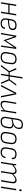

<svg xmlns="http://www.w3.org/2000/svg" viewBox="2642 -3376 745 6069"><g transform="rotate(90 3014.5 -341.5)"><path d="M355 0Q348 0 350 -7L424 -476Q426 -482 431 -482H461Q468 -482 467 -476L392 -7Q390 0 385 0ZM57 0Q50 0 52 -7L126 -476Q128 -482 133 -482H162Q169 -482 169 -476L94 -7Q92 0 86 0ZM121 -232 126 -270H399L394 -232Z M716 11Q631 11 590.5 -37Q550 -85 563 -172L587 -322Q600 -408 648.5 -450.5Q697 -493 781 -493Q854 -493 893 -463Q932 -433 932 -377Q932 -313 892 -277.5Q852 -242 765 -233L611 -216L604 -168Q594 -99 623.5 -63Q653 -27 719 -27Q778 -27 811.5 -51Q845 -75 850 -121Q850 -128 857 -128H887Q892 -128 892 -122Q887 -57 841 -23Q795 11 716 11ZM617 -252 759 -267Q828 -275 858 -300Q888 -325 888 -375Q888 -413 859.5 -433.5Q831 -454 777 -454Q714 -454 676.5 -421Q639 -388 629 -323Z M1027 0Q1021 0 1022 -6L1105 -476Q1105 -482 1111 -482H1149Q1153 -482 1154 -478L1263 -155L1473 -477Q1476 -482 1481 -482H1521Q1527 -482 1526 -476L1459 -6Q1458 0 1452 0H1422Q1417 0 1418 -6L1465 -325Q1469 -350 1472.5 -374Q1476 -398 1480 -422H1479Q1465 -399 1451 -378Q1437 -357 1423 -336L1259 -89Q1258 -85 1253 -85Q1251 -85 1250 -85.5Q1249 -86 1248 -89L1161 -341Q1154 -361 1147 -381Q1140 -401 1134 -422H1132Q1129 -400 1126.5 -378Q1124 -356 1119 -334L1063 -6Q1062 0 1057 0Z M1785 11Q1698 11 1656 -37Q1614 -85 1627 -173L1651 -321Q1678 -493 1850 -493Q1937 -493 1979.5 -446Q2022 -399 2008 -310L1987 -162Q1972 -77 1922 -33Q1872 11 1785 11ZM1791 -28Q1857 -28 1895.5 -62.5Q1934 -97 1945 -165L1966 -308Q1978 -380 1946.5 -417Q1915 -454 1845 -454Q1779 -454 1741.5 -419.5Q1704 -385 1693 -317L1670 -174Q1660 -103 1690 -65.5Q1720 -28 1791 -28Z M2040 0Q2037 0 2036 -2.5Q2035 -5 2038 -7L2228 -262L2133 -475Q2130 -482 2137 -482H2173Q2177 -482 2179 -478L2264 -276H2356L2420 -677Q2421 -683 2427 -683H2456Q2464 -683 2462 -677L2398 -276H2489L2639 -478Q2641 -482 2646 -482H2682Q2689 -482 2684 -475L2523 -262L2631 -7Q2635 0 2627 0H2592Q2587 0 2587 -4L2488 -240H2392L2355 -6Q2354 0 2349 0H2318Q2312 0 2313 -6L2350 -240H2259L2084 -4Q2082 0 2078 0Z M2672 0Q2666 0 2669 -7L2911 -476Q2914 -482 2920 -482H2957Q2963 -482 2964 -475L3059 -7Q3060 0 3053 0H3022Q3016 0 3015 -5L2954 -322Q2948 -350 2943.5 -378Q2939 -406 2933 -435H2932Q2919 -407 2904.5 -378Q2890 -349 2875 -320L2714 -4Q2712 0 2707 0Z M3271 11Q3211 11 3184 -28.5Q3157 -68 3170 -149L3223 -476Q3224 -482 3230 -482H3259Q3266 -482 3265 -476L3212 -153Q3203 -90 3222 -59Q3241 -28 3288 -28Q3331 -28 3378 -57.5Q3425 -87 3481 -141L3475 -100Q3440 -66 3407 -41Q3374 -16 3340 -2.5Q3306 11 3271 11ZM3463 0Q3456 0 3456 -5Q3458 -29 3461 -53Q3464 -77 3467 -102V-121L3523 -476Q3525 -482 3531 -482H3559Q3566 -482 3565 -475L3508 -115Q3504 -89 3501 -60Q3498 -31 3496 -5Q3496 0 3490 0Z M3822 11Q3734 11 3697.5 -34.5Q3661 -80 3676 -172L3732 -525Q3745 -609 3794.5 -651.5Q3844 -694 3924 -694Q3991 -694 4025.5 -666Q4060 -638 4060 -581Q4060 -517 4028 -465.5Q3996 -414 3936 -391V-390Q3996 -385 4021.5 -347Q4047 -309 4036 -246L4024 -168Q4011 -82 3960 -35.5Q3909 11 3822 11ZM3826 -28Q3960 -28 3981 -170L3995 -250Q4003 -306 3977 -333Q3951 -360 3900 -360Q3871 -360 3828 -350Q3785 -340 3743 -328L3718 -173Q3705 -96 3732 -62Q3759 -28 3826 -28ZM3748 -364 3843 -386Q3932 -406 3974.5 -454Q4017 -502 4017 -574Q4017 -615 3993 -635.5Q3969 -656 3918 -656Q3860 -656 3822 -623.5Q3784 -591 3774 -527Z M4311 11Q4224 11 4182 -37Q4140 -85 4153 -173L4177 -321Q4204 -493 4376 -493Q4463 -493 4505.5 -446Q4548 -399 4534 -310L4513 -162Q4498 -77 4448 -33Q4398 11 4311 11ZM4317 -28Q4383 -28 4421.5 -62.5Q4460 -97 4471 -165L4492 -308Q4504 -380 4472.5 -417Q4441 -454 4371 -454Q4305 -454 4267.5 -419.5Q4230 -385 4219 -317L4196 -174Q4186 -103 4216 -65.5Q4246 -28 4317 -28Z M4794 11Q4708 12 4667 -37Q4626 -86 4640 -174L4663 -322Q4676 -407 4724.5 -450Q4773 -493 4859 -493Q4911 -493 4948 -475Q4985 -457 5001.5 -424.5Q5018 -392 5009 -347Q5008 -340 5002 -340H4973Q4967 -340 4968 -347Q4976 -396 4945 -425Q4914 -454 4855 -454Q4789 -454 4752 -420Q4715 -386 4705 -318L4682 -175Q4671 -103 4701 -65.5Q4731 -28 4798 -28Q4861 -28 4894 -56Q4927 -84 4936 -140Q4936 -147 4941 -147H4971Q4977 -147 4976 -140Q4966 -65 4920.5 -27.5Q4875 10 4794 11Z M5104 0Q5097 0 5098 -6L5155 -367Q5160 -394 5163.5 -423Q5167 -452 5167 -476Q5167 -482 5173 -482H5202Q5207 -482 5207 -477Q5207 -456 5205 -435Q5203 -414 5199 -391Q5253 -442 5297 -467.5Q5341 -493 5388 -493Q5436 -493 5460 -466.5Q5484 -440 5485 -389Q5540 -440 5585 -466.5Q5630 -493 5677 -493Q5735 -493 5758.5 -454.5Q5782 -416 5771 -343L5716 -6Q5715 0 5709 0H5680Q5673 0 5674 -6L5728 -338Q5736 -394 5720.5 -424Q5705 -454 5662 -454Q5624 -454 5580.5 -427Q5537 -400 5483 -349L5429 -6Q5427 0 5421 0H5392Q5385 0 5387 -6L5440 -338Q5448 -394 5432 -424Q5416 -454 5372 -454Q5335 -454 5292 -427Q5249 -400 5194 -349L5140 -6Q5139 0 5133 0Z M5883 0Q5876 0 5878 -7L5952 -476Q5954 -482 5960 -482H5988Q5996 -482 5995 -476L5920 -7Q5918 0 5912 0ZM5989 -580Q5973 -580 5966 -588.5Q5959 -597 5961 -611L5962 -620Q5964 -635 5972.5 -643Q5981 -651 5996 -651Q6012 -651 6019 -642.5Q6026 -634 6024 -620L6023 -611Q6022 -596 6013.5 -588Q6005 -580 5989 -580Z"/></g></svg>

Font: Sofia Sans Semi Condensed ExtraLight
Style: Italic
Weight: 250
Italic angle: -9°
Version: Version 4.100